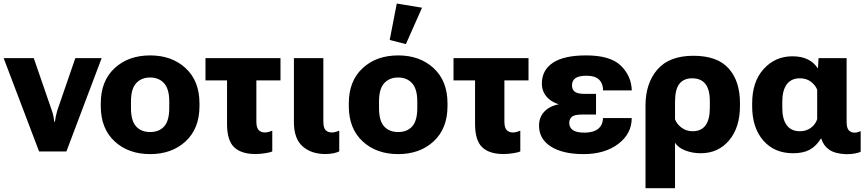

<svg xmlns="http://www.w3.org/2000/svg" viewBox="-30 -837 4795 1061"><path d="M-9.8 -515.6 186 0H336.9L531.7 -515.6H386.2L286.6 -226.6Q281.2 -208 278.3 -193.6Q275.4 -179.2 273.4 -164.1H270Q268.1 -179.2 265.4 -193.8Q262.7 -208.5 256.3 -226.6L156.7 -515.6Z M526.9 -250.5Q526.9 -127 603 -56.2Q679.2 14.6 799.8 14.6Q919.9 14.6 996.1 -56.2Q1072.3 -127 1072.3 -250.5V-266.1Q1072.3 -389.2 996.1 -460Q919.9 -530.8 799.8 -530.8Q679.2 -530.8 603 -460Q526.9 -389.2 526.9 -266.1ZM693.8 -276.9Q693.8 -345.7 722.4 -377.2Q751 -408.7 799.8 -408.7Q847.7 -408.7 876.5 -377.2Q905.3 -345.7 905.3 -276.9V-239.7Q905.3 -169.9 877.4 -138.7Q849.6 -107.4 799.8 -107.4Q750 -107.4 721.9 -138.7Q693.8 -169.9 693.8 -239.7Z M1105.5 -392.6H1520V-515.6H1105.5ZM1381.8 14.2Q1405.8 14.2 1434.8 9.8Q1463.9 5.4 1474.6 -0.5V-114.7Q1465.3 -110.8 1454.6 -107.9Q1443.8 -105 1433.6 -105Q1412.6 -105 1399.7 -117.9Q1386.7 -130.9 1386.7 -166V-449.2H1224.6V-152.3Q1224.6 -61 1263.9 -23.4Q1303.2 14.2 1381.8 14.2Z M1768.1 14.2Q1792 14.2 1813 9.8Q1834 5.4 1844.7 -0.5V-114.7Q1835 -110.8 1824.5 -107.9Q1814 -105 1803.7 -105Q1782.2 -105 1769.5 -117.9Q1756.8 -130.9 1756.8 -166V-515.6H1594.2V-162.1Q1594.2 -70.8 1642.1 -28.3Q1689.9 14.2 1768.1 14.2Z M1897.5 -250.5Q1897.5 -127 1973.6 -56.2Q2049.8 14.6 2170.4 14.6Q2290.5 14.6 2366.7 -56.2Q2442.9 -127 2442.9 -250.5V-266.1Q2442.9 -389.2 2366.7 -460Q2290.5 -530.8 2170.4 -530.8Q2049.8 -530.8 1973.6 -460Q1897.5 -389.2 1897.5 -266.1ZM2064.5 -276.9Q2064.5 -345.7 2093 -377.2Q2121.6 -408.7 2170.4 -408.7Q2218.3 -408.7 2247.1 -377.2Q2275.9 -345.7 2275.9 -276.9V-239.7Q2275.9 -169.9 2248 -138.7Q2220.2 -107.4 2170.4 -107.4Q2120.6 -107.4 2092.5 -138.7Q2064.5 -169.9 2064.5 -239.7ZM2212.9 -593.3 2302.2 -794.4 2162.6 -817.4 2123.5 -616.2Z M2476.1 -392.6H2890.6V-515.6H2476.1ZM2752.4 14.2Q2776.4 14.2 2805.4 9.8Q2834.5 5.4 2845.2 -0.5V-114.7Q2835.9 -110.8 2825.2 -107.9Q2814.5 -105 2804.2 -105Q2783.2 -105 2770.3 -117.9Q2757.3 -130.9 2757.3 -166V-449.2H2595.2V-152.3Q2595.2 -61 2634.5 -23.4Q2673.8 14.2 2752.4 14.2Z M3194.8 14.6Q3312 14.6 3386.5 -41.7Q3460.9 -98.1 3460.9 -184.6H3302.2Q3300.8 -144.5 3274.4 -124.3Q3248 -104 3199.7 -104Q3155.8 -104 3135.7 -118.2Q3115.7 -132.3 3115.7 -157.7Q3115.7 -178.7 3129.9 -191.4Q3144 -204.1 3188.5 -204.1H3263.7V-318.4H3198.2Q3162.1 -318.4 3146.5 -330.1Q3130.9 -341.8 3130.9 -365.2Q3130.9 -391.6 3149.7 -405Q3168.5 -418.5 3210.9 -418.5Q3259.3 -418.5 3281 -396.5Q3302.7 -374.5 3302.7 -337.4H3461.4Q3458.5 -418.9 3399.9 -475.1Q3341.3 -531.2 3208 -530.8Q3085.9 -530.8 3025.1 -490Q2964.4 -449.2 2964.4 -375.5Q2964.4 -327.6 2997.6 -295.2Q3030.8 -262.7 3088.4 -254.4V-265.1Q3022 -259.8 2985.4 -227.3Q2948.7 -194.8 2948.7 -143.1Q2948.7 -68.4 3014.6 -26.9Q3080.6 14.6 3194.8 14.6Z M3537.1 203.1H3700.2V-48.3Q3717.8 -20.5 3757.1 -5.4Q3796.4 9.8 3842.3 9.8Q3939 9.8 3999 -61.3Q4059.1 -132.3 4059.1 -252V-267.6Q4059.1 -388.7 3996.6 -458.7Q3934.1 -528.8 3801.8 -528.8Q3668 -528.8 3602.5 -452.6Q3537.1 -376.5 3537.1 -253.4ZM3797.4 -111.8Q3763.2 -111.8 3736.6 -131.3Q3710 -150.9 3700.2 -177.7V-273.9Q3700.2 -343.3 3724.4 -373.8Q3748.5 -404.3 3794.9 -404.3Q3843.3 -404.3 3867.9 -373.3Q3892.6 -342.3 3892.6 -277.8V-241.2Q3892.6 -177.2 3868.9 -144.5Q3845.2 -111.8 3797.4 -111.8Z M4352.5 9.8Q4408.2 9.8 4444.1 -9.5Q4480 -28.8 4505.9 -70.8H4508.3Q4521 -31.2 4552.5 -9.5Q4584 12.2 4645 15.1Q4675.3 15.1 4697 10.7Q4718.8 6.3 4726.1 1.5V-112.3Q4718.8 -108.9 4709.5 -106.4Q4700.2 -104 4692.4 -104Q4672.9 -104 4660.6 -116.7Q4648.4 -129.4 4648.4 -165.5V-515.6H4493.2L4490.2 -460H4488.3Q4469.7 -490.7 4434.6 -508.3Q4399.4 -525.9 4349.1 -525.9Q4253.4 -525.9 4189.9 -455.6Q4126.5 -385.3 4126.5 -266.1V-250Q4126.5 -131.3 4187.7 -60.8Q4249 9.8 4352.5 9.8ZM4390.1 -111.8Q4341.8 -111.8 4317.4 -145.3Q4293 -178.7 4293 -239.7V-274.9Q4293 -337.4 4317.6 -370.8Q4342.3 -404.3 4390.6 -404.3Q4425.8 -404.3 4450.4 -386Q4475.1 -367.7 4485.8 -341.3V-178.2Q4475.1 -147.5 4449.5 -129.6Q4423.8 -111.8 4390.1 -111.8Z"/></svg>

Font: Roboto Flex
Style: wght 800 wdth 100 opsz 14.0 GRAD 0.00 slnt 0.00 XTRA 468 XOPQ 96 YOPQ 79 YTLC 514 YTUC 712 YTAS 750 YTDE -203.00 YTFI 738
Weight: 800
Designer: Berlow after Robertson
Foundry: Google
Version: Version 3.100